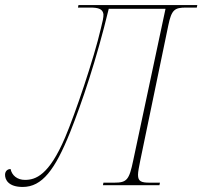

<svg xmlns="http://www.w3.org/2000/svg" viewBox="-73 -734 802 761"><path d="M17 7C94 7 145 -61 205 -210C252 -328 309 -496 358 -699H583L455 -98C439 -21 430 -10 380 -10H337L335 0H559L561 -10H520C487 -10 474 -15 474 -41C474 -54 478 -72 483 -98L594 -633C607 -696 619 -704 665 -704H707L709 -714H238L236 -704H285C318 -704 334 -698 337 -678C338 -666 333 -646 327 -622C299 -501 225 -283 185 -189C121 -39 68 -21 26 -21C-5 -21 -26 -39 -31 -64C-45 -64 -53 -54 -53 -41C-53 -22 -40 7 17 7Z"/></svg>

Font: Noto Serif Display Thin
Style: Italic
Weight: 100
Italic angle: -12°
Designer: Monotype Design Team
Foundry: Monotype Imaging Inc.
Version: Version 2.009